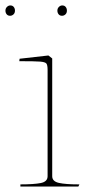

<svg xmlns="http://www.w3.org/2000/svg" viewBox="-26 -686 347 706"><path d="M149 -38V-429Q149 -447 144.5 -452.5Q140 -458 121.5 -459.5Q103 -461 45 -461L46 -470L152 -482L166 -471V-38Q166 -19 190.5 -13.5Q215 -8 263 -8H266L262 0H49V-8Q99 -8 124 -13Q149 -18 149 -38ZM220 -647Q220 -655 215.5 -660.5Q211 -666 203 -666Q196 -666 190.5 -660.5Q185 -655 185 -647Q185 -639 189.5 -633.5Q194 -628 202 -628Q209 -628 214.5 -633Q220 -638 220 -647ZM29 -647Q29 -655 24.5 -660.5Q20 -666 12 -666Q5 -666 -0.5 -660.5Q-6 -655 -6 -647Q-6 -639 -1.5 -633.5Q3 -628 11 -628Q18 -628 23.5 -633Q29 -638 29 -647Z"/></svg>

Font: TMT Limkin
Style: Regular
Weight: 400
Designer: Gabriel Drozdov
Version: Version 1.000;Glyphs 3.1.2 (3151)